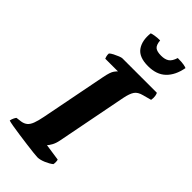

<svg xmlns="http://www.w3.org/2000/svg" viewBox="-294 -978 1039 1039"><g transform="rotate(45 225.0 -458.5)"><path d="M236 0Q229 0 204.5 -2.5Q180 -5 147 -9.5Q114 -14 81 -18.5Q48 -23 22.5 -27.5Q-3 -32 -11 -35Q-9 -46 -4 -56.5Q1 -67 5 -71L37 -75Q56 -78 69 -88.5Q82 -99 90.5 -121.5Q99 -144 106 -180L180 -558Q189 -605 201 -620.5Q213 -636 215 -637H118Q116 -641 113.5 -650.5Q111 -660 112 -671Q119 -678 133.5 -685.5Q148 -693 162 -698.5Q176 -704 182 -704H446Q449 -699 451.5 -686.5Q454 -674 451 -655L403 -642Q371 -634 358 -615Q345 -596 337 -556L258 -151Q253 -125 243 -107.5Q233 -90 226 -83L322 -69Q324 -65 324.5 -54Q325 -43 323 -35Q307 -22 281 -11Q255 0 236 0ZM310 -772Q241 -772 214.5 -809.5Q188 -847 195 -908Q201 -911 219 -914Q237 -917 258 -917Q261 -884 275 -873Q289 -862 320 -862Q349 -862 366 -873.5Q383 -885 393 -917Q424 -917 440 -914Q456 -911 461 -908Q449 -843 412 -807.5Q375 -772 310 -772Z"/></g></svg>

Font: Texturina 12pt Black
Style: Italic
Weight: 900
Italic angle: -11°
Designer: Guillermo Torres Carreño
Foundry: Omnibus-Type
Version: Version 1.002